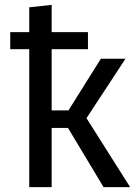

<svg xmlns="http://www.w3.org/2000/svg" viewBox="-20 -768 569 788"><path d="M514 0H405L259 -243H192V0H100V-566H22V-636H100V-738L192 -748V-636H341V-566H192V-315H261L394 -527H495L335 -283Z"/></svg>

Font: FiraGO
Style: Regular
Weight: 400
Designer: bBox Type
Foundry: bBox Type GmbH
Version: Version 1.001;April 20, 2020;FontCreator 12.0.0.2555 64-bit